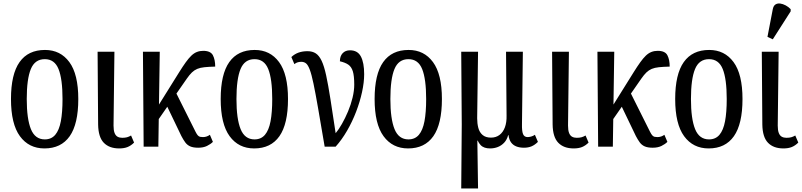

<svg xmlns="http://www.w3.org/2000/svg" viewBox="-20 -828 4530 1084"><path d="M231 10Q143 10 92.5 -59Q42 -128 42 -269Q42 -409 90.5 -477.5Q139 -546 234 -546Q321 -546 371.5 -477.5Q422 -409 422 -269Q422 -128 373.5 -59Q325 10 231 10ZM233 -41Q270 -41 292 -67Q314 -93 323.5 -143.5Q333 -194 333 -269Q333 -382 310.5 -438Q288 -494 233 -494Q177 -494 154 -438Q131 -382 131 -269Q131 -157 154.5 -99Q178 -41 233 -41Z M653 10Q597 10 566 -22Q535 -54 534 -125L531 -536H626L621 -119Q621 -92 627 -77Q633 -62 644 -56Q655 -50 670 -50Q686 -50 697 -53Q708 -56 720 -63L737 -23Q720 -6 700.5 2Q681 10 653 10Z M850 -118 854 -200 992 -421Q1012 -453 1028.5 -476Q1045 -499 1060 -513.5Q1075 -528 1091.5 -534.5Q1108 -541 1127 -541Q1169 -541 1182 -516Q1195 -491 1195 -452Q1158 -451 1134 -448.5Q1110 -446 1093.5 -439Q1077 -432 1063.5 -419Q1050 -406 1034 -383ZM791 0 787 -536H882L874 0ZM1099 6Q1071 6 1054 -1.5Q1037 -9 1026 -24Q1015 -39 1004 -60L905 -266L963 -326L1084 -84Q1091 -70 1097 -63.5Q1103 -57 1110 -55.5Q1117 -54 1126 -54Q1137 -54 1147 -57.5Q1157 -61 1165 -67L1182 -27Q1169 -14 1148.5 -4Q1128 6 1099 6Z M1415 10Q1327 10 1276.5 -59Q1226 -128 1226 -269Q1226 -409 1274.5 -477.5Q1323 -546 1418 -546Q1505 -546 1555.5 -477.5Q1606 -409 1606 -269Q1606 -128 1557.5 -59Q1509 10 1415 10ZM1417 -41Q1454 -41 1476 -67Q1498 -93 1507.5 -143.5Q1517 -194 1517 -269Q1517 -382 1494.5 -438Q1472 -494 1417 -494Q1361 -494 1338 -438Q1315 -382 1315 -269Q1315 -157 1338.5 -99Q1362 -41 1417 -41Z M1813 0Q1791 -130 1776 -216.5Q1761 -303 1750 -355.5Q1739 -408 1729 -434.5Q1719 -461 1708 -470Q1697 -479 1681 -479Q1671 -479 1661.5 -476.5Q1652 -474 1642 -466L1625 -506Q1643 -523 1665.5 -531Q1688 -539 1716 -539Q1744 -539 1763 -526.5Q1782 -514 1796 -484.5Q1810 -455 1821.5 -402Q1833 -349 1845.5 -269Q1858 -189 1875 -76Q1892 -96 1910.5 -128.5Q1929 -161 1945 -199Q1961 -237 1970.5 -276.5Q1980 -316 1980 -350Q1980 -400 1972 -425.5Q1964 -451 1946.5 -463Q1929 -475 1899 -482Q1899 -511 1914.5 -527.5Q1930 -544 1956 -544Q1999 -544 2017.5 -509Q2036 -474 2036 -409Q2036 -363 2024 -308Q2012 -253 1990.5 -197Q1969 -141 1939.5 -90Q1910 -39 1875 0Z M2284 10Q2196 10 2145.5 -59Q2095 -128 2095 -269Q2095 -409 2143.5 -477.5Q2192 -546 2287 -546Q2374 -546 2424.5 -477.5Q2475 -409 2475 -269Q2475 -128 2426.5 -59Q2378 10 2284 10ZM2286 -41Q2323 -41 2345 -67Q2367 -93 2376.5 -143.5Q2386 -194 2386 -269Q2386 -382 2363.5 -438Q2341 -494 2286 -494Q2230 -494 2207 -438Q2184 -382 2184 -269Q2184 -157 2207.5 -99Q2231 -41 2286 -41Z M2584 236 2587 -126 2584 -536H2679L2674 -160Q2674 -131 2680.5 -106Q2687 -81 2704.5 -66Q2722 -51 2752 -51Q2780 -51 2800 -66Q2820 -81 2830.5 -109Q2841 -137 2840 -176L2837 -536H2932L2927 -128Q2926 -88 2933 -71Q2940 -54 2959 -54Q2967 -54 2978.5 -57Q2990 -60 3000 -67L3017 -27Q3000 -10 2981.5 -2Q2963 6 2938 6Q2913 6 2894.5 -1.5Q2876 -9 2865 -24.5Q2854 -40 2851 -65H2849Q2842 -39 2826.5 -22.5Q2811 -6 2790.5 2Q2770 10 2747 10Q2730 10 2716.5 5.5Q2703 1 2693.5 -9Q2684 -19 2677 -34H2675L2679 236Z M3219 10Q3163 10 3132 -22Q3101 -54 3100 -125L3097 -536H3192L3187 -119Q3187 -92 3193 -77Q3199 -62 3210 -56Q3221 -50 3236 -50Q3252 -50 3263 -53Q3274 -56 3286 -63L3303 -23Q3286 -6 3266.5 2Q3247 10 3219 10Z M3416 -118 3420 -200 3558 -421Q3578 -453 3594.5 -476Q3611 -499 3626 -513.5Q3641 -528 3657.5 -534.5Q3674 -541 3693 -541Q3735 -541 3748 -516Q3761 -491 3761 -452Q3724 -451 3700 -448.5Q3676 -446 3659.5 -439Q3643 -432 3629.5 -419Q3616 -406 3600 -383ZM3357 0 3353 -536H3448L3440 0ZM3665 6Q3637 6 3620 -1.5Q3603 -9 3592 -24Q3581 -39 3570 -60L3471 -266L3529 -326L3650 -84Q3657 -70 3663 -63.5Q3669 -57 3676 -55.5Q3683 -54 3692 -54Q3703 -54 3713 -57.5Q3723 -61 3731 -67L3748 -27Q3735 -14 3714.5 -4Q3694 6 3665 6Z M3981 10Q3893 10 3842.5 -59Q3792 -128 3792 -269Q3792 -409 3840.5 -477.5Q3889 -546 3984 -546Q4071 -546 4121.5 -477.5Q4172 -409 4172 -269Q4172 -128 4123.5 -59Q4075 10 3981 10ZM3983 -41Q4020 -41 4042 -67Q4064 -93 4073.5 -143.5Q4083 -194 4083 -269Q4083 -382 4060.5 -438Q4038 -494 3983 -494Q3927 -494 3904 -438Q3881 -382 3881 -269Q3881 -157 3904.5 -99Q3928 -41 3983 -41Z M4403 10Q4347 10 4316 -22Q4285 -54 4284 -125L4281 -536H4376L4371 -119Q4371 -92 4377 -77Q4383 -62 4394 -56Q4405 -50 4420 -50Q4436 -50 4447 -53Q4458 -56 4470 -63L4487 -23Q4470 -6 4450.5 2Q4431 10 4403 10ZM4343 -606 4313 -620 4343 -776Q4347 -796 4358.5 -803Q4370 -810 4385 -808Q4400 -806 4416 -797.5Q4432 -789 4444 -776V-764Z"/></svg>

Font: Noto Serif ExtraCondensed
Style: Regular
Weight: 400
Width: 2
Designer: Monotype Design Team
Foundry: Monotype Imaging Inc.
Version: Version 2.013